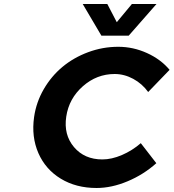

<svg xmlns="http://www.w3.org/2000/svg" viewBox="-20 -941 875 968"><path d="M151.9 -351.1Q162.6 -425.8 200.7 -491.5Q238.8 -557.1 295.2 -604Q351.6 -650.9 424.8 -678Q498 -705.1 576.2 -705.1Q651.4 -705.1 720.9 -673.6Q790.5 -642.1 835 -588.9L727.1 -477.1Q696.8 -519 651.6 -543.5Q606.4 -567.9 558.1 -567.9Q467.8 -567.9 397.7 -506.1Q327.6 -444.3 314 -353Q300.3 -261.7 353 -199.5Q405.8 -137.2 496.1 -137.2Q543 -137.2 594.7 -159.4Q646.5 -181.6 689.9 -219.2L768.1 -118.2Q703.6 -60.5 623 -26.9Q542.5 6.8 466.8 6.8Q363.8 6.8 286.6 -40Q209.5 -86.9 173.6 -168.9Q137.7 -251 151.9 -351.1ZM397 -920.9H521L568.8 -829.1L645 -920.9H769L628.9 -761.2H491.2Z"/></svg>

Font: Trueno SemiBold
Style: Italic
Weight: 600
Designer: Julieta Ulanovsky
Foundry: Julieta Ulanovsky
Version: Version 3.001b | FøM Fix